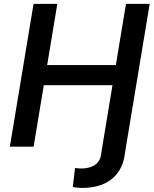

<svg xmlns="http://www.w3.org/2000/svg" viewBox="-20 -747 783 978"><path d="M501.1 0 495 39.4C489 92 442.5 111.2 395.6 111.2C388.1 111.2 372.2 110.8 362.2 108.3L350.9 204.9C358.7 207.7 381.4 210.2 399.5 210.2C544 210.2 601.9 126.8 614 48.7L621.8 0L742.5 -727.3H621.8L570 -415.5H220.2L272 -727.3H150.9L30.2 0H151.3L203.1 -312.9H552.9Z"/></svg>

Font: Magic Ui Pro Semi Bold
Style: Italic
Weight: 600
Italic angle: -9.39999°
Designer: Stefan Endress, Andreas Faust
Version: Version 1.000;FEAKit 1.0